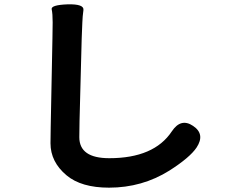

<svg xmlns="http://www.w3.org/2000/svg" viewBox="-20 -800 1040 886"><path d="M483 66Q355 66 287 9Q213 -53 213 -139Q213 -177 214 -215L222 -623Q223 -660 223 -697Q223 -737 218.5 -757Q214 -777 292 -780Q369 -782 365 -753.5Q361 -725 360 -697Q358 -660 357 -623L347 -241Q346 -204 346 -167Q346 -70 484 -70Q691 -70 773 -194Q815 -257 871 -219Q928 -181 887 -119Q856 -73 762 -13Q636 66 483 66Z"/></svg>

Font: Resource Han Rounded KR
Style: Bold
Weight: 700
Designer: Cyano Hao (round all glyphs); Ryoko NISHIZUKA 西塚涼子 (kana, bopomofo & ideographs); Paul D. Hunt (Latin, Greek & Cyrillic)
Foundry: Cyano Hao
Version: 0.990